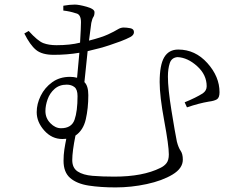

<svg xmlns="http://www.w3.org/2000/svg" viewBox="-20 -774 1040 837"><path d="M246 -215Q292 -215 305 -252Q318 -289 318 -355Q318 -384 304.5 -394.5Q291 -405 271 -405Q239 -405 218 -386.5Q197 -368 187.5 -341Q178 -314 178 -290Q178 -259 199.5 -237Q221 -215 246 -215ZM365 -359Q365 -302 354 -254Q343 -206 309 -183Q295 -114 295 -76Q295 -42 318.5 -26.5Q342 -11 383.5 -7.5Q425 -4 478 -4Q603 -4 679 -42Q696 -50 706 -63Q716 -76 716 -101Q716 -139 696 -247Q676 -355 676 -416Q676 -491 696 -524.5Q716 -558 757 -558Q831 -558 884 -499Q937 -440 937 -372Q937 -348 925.5 -341Q914 -334 890 -331Q848 -324 795 -306L785 -328Q834 -348 864 -367Q881 -379 881 -398Q881 -448 839.5 -485.5Q798 -523 754 -525Q728 -523 720 -498.5Q712 -474 712 -440Q712 -388 727.5 -292Q743 -196 751 -157Q758 -130 767.5 -116.5Q777 -103 777 -78Q777 -40 732 -13Q687 14 619.5 28.5Q552 43 484 43Q418 43 366.5 35Q315 27 286 2Q257 -23 257 -73Q257 -99 260.5 -122Q264 -145 269 -169L252 -168Q206 -168 173 -205Q140 -242 140 -285Q140 -321 157.5 -356.5Q175 -392 207.5 -415.5Q240 -439 285 -439Q302 -439 316 -435L326 -544Q273 -535 214 -535Q163 -535 137 -556.5Q111 -578 86 -628L105 -639Q145 -595 169 -586Q193 -577 226 -577Q286 -577 329 -588Q333 -655 333 -677Q333 -712 311 -716Q284 -725 256 -728V-749Q284 -754 306 -754Q324 -754 358 -744.5Q392 -735 392 -721Q392 -707 387 -700Q382 -693 378 -674L368 -597Q423 -611 451 -624Q479 -637 492.5 -645.5Q506 -654 519 -654Q532 -654 548 -651Q564 -648 564 -634Q564 -621 548 -612.5Q532 -604 506 -594Q496 -590 457.5 -577Q419 -564 362 -551L348 -416Q365 -400 365 -359Z"/></svg>

Font: Minh Nguyen ExtraLight
Style: Regular
Weight: 250
Designer: Ryoko NISHIZUKA 西塚涼子 (kana & ideographs); Frank Grießhammer (Latin, Greek & Cyrillic); Wenlong ZHANG 张文龙 (bopomofo); San
Foundry: Adobe
Version: Version 1.100;July 7, 2023;FontCreator 14.0.0.2814 64-bit